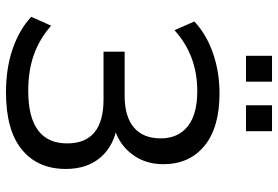

<svg xmlns="http://www.w3.org/2000/svg" viewBox="-168 -781 959 663"><g transform="rotate(90 311.5 -449.5)"><path d="M38.1 -77.9 68.7 -146.6Q113.8 -106.7 168.7 -87.1Q223.6 -67.5 293.8 -67.5Q384.5 -67.5 429.9 -101.3Q475.2 -135.1 475.2 -201.9Q475.2 -327.5 323 -327.5H158.4V-400.4H310.4Q382.7 -400.4 420.2 -432.3Q457.8 -464.2 457.8 -524.8Q457.8 -585 416.4 -618.1Q375.1 -651.2 294.8 -651.2Q232.9 -651.2 180.5 -631.7Q128.1 -612.1 84.2 -572.6L54.2 -641.1Q98.3 -682.7 163.4 -705.4Q228.5 -728 302.7 -728Q420.2 -728 483.6 -676Q547 -624 547 -533.9Q547 -469 510.1 -422.7Q473.1 -376.3 410.3 -361V-375.4Q482.4 -364.4 522.9 -317.9Q563.4 -271.4 563.4 -197.4Q563.4 -100 496.3 -45.3Q429.3 9.3 299.4 9.3Q215.6 9.3 149.1 -13.6Q82.6 -36.5 38.1 -77.9ZM343.6 -909.3H433V-819.5H343.6ZM172.7 -909.3H262.1V-819.5H172.7Z"/></g></svg>

Font: Min Sans VF VF
Style: Regular
Weight: 400
Designer: Jinseong-Kim, NotoSansCJK, Nunito
Foundry: Jinseong-Kim
Version: Version 1.420;Glyphs 3.1.2 (3151)